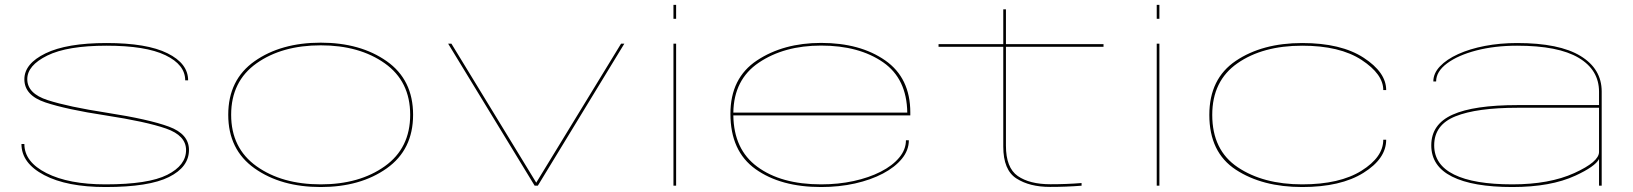

<svg xmlns="http://www.w3.org/2000/svg" viewBox="-20 -766 6738 792"><path d="M415.5 5.5Q256 5.5 162.2 -43.8Q68.5 -93 68.5 -172H80.5Q80.5 -98 172 -51.8Q263.5 -5.5 415.5 -5.5Q592 -5.5 669.8 -44.8Q747.5 -84 747.5 -147Q747.5 -207 664.8 -235.8Q582 -264.5 415.5 -290Q254 -314.5 167.2 -343.5Q80.5 -372.5 80.5 -439Q80.5 -503.5 168 -546Q255.5 -588.5 419.5 -588.5Q586 -588.5 671 -546.2Q756 -504 756 -434.5H744Q744 -499 662.5 -538.2Q581 -577.5 419.5 -577.5Q257.5 -577.5 175 -536.8Q92.5 -496 92.5 -439.5Q92.5 -380 177.2 -352.8Q262 -325.5 420.5 -301Q594.5 -274 677 -243.5Q759.5 -213 759.5 -147.5Q759.5 -77 677 -35.8Q594.5 5.5 415.5 5.5Z M1303 5.5Q1139 5.5 1030.2 -71.5Q921.5 -148.5 921.5 -292.5Q921.5 -437 1030.2 -513.5Q1139 -590 1303 -590Q1466.5 -590 1575.2 -513.5Q1684 -437 1684 -292.5Q1684 -148.5 1575.2 -71.5Q1466.5 5.5 1303 5.5ZM1303 -5.5Q1462.5 -5.5 1567.2 -80.2Q1672 -155 1672 -292.5Q1672 -430.5 1567.2 -504.8Q1462.5 -579 1303 -579Q1143 -579 1038.2 -504.8Q933.5 -430.5 933.5 -292.5Q933.5 -155 1038.2 -80.2Q1143 -5.5 1303 -5.5Z M2185.5 0 1828.5 -586H1842L2192 -12.5L2542 -586H2555.5L2198.5 0Z M2758 0V-586H2769V0ZM2758 -746H2769V-688.5H2758Z M3367 5.5Q3200 5.5 3096.5 -68.5Q2993 -142.5 2993 -296.5Q2993 -444 3102.2 -516.5Q3211.5 -589 3367 -589Q3528 -589 3631.5 -516.8Q3735 -444.5 3735 -302V-290H3005Q3007 -149.5 3103.5 -78.5Q3202 -5.5 3367 -5.5Q3438 -5.5 3501.2 -19.2Q3564.5 -33 3613 -57.8Q3661.5 -82.5 3689.2 -115.8Q3717 -149 3717 -187.5H3729Q3729 -146.5 3700.5 -111.5Q3672 -76.5 3622.2 -50.2Q3572.5 -24 3507 -9.2Q3441.5 5.5 3367 5.5ZM3005 -301.5H3722.5Q3720.5 -441 3623 -509Q3523.5 -578 3367 -578Q3214.5 -578 3110 -507.5Q3007 -438 3005 -301.5Z M4311.5 5Q4227 5 4172.8 -29.8Q4118.5 -64.5 4118.5 -161.5V-573H3851.5V-584H4118.5V-727.5H4129.5V-584H4532V-573H4129.5V-165Q4129.5 -74 4178.2 -40Q4227 -6 4313.5 -6Q4380.5 -6 4441.5 -11V0Q4379.5 5 4311.5 5Z M4751.5 0V-586H4762.5V0ZM4751.5 -746H4762.5V-688.5H4751.5Z M5351.5 5.5Q5187 5.5 5077.8 -66Q4968.5 -137.5 4968.5 -292Q4968.5 -441.5 5077.8 -515Q5187 -588.5 5351.5 -588.5Q5511.5 -588.5 5604.8 -528Q5698 -467.5 5698 -394.5H5686Q5686 -460 5596.5 -518.8Q5507 -577.5 5351.5 -577.5Q5188.5 -577.5 5084.5 -505Q4980.5 -432.5 4980.5 -292Q4980.5 -146.5 5085.8 -76Q5191 -5.5 5351.5 -5.5Q5506.5 -5.5 5596.2 -61.8Q5686 -118 5686 -189.5H5698Q5698 -111.5 5604.2 -53Q5510.5 5.5 5351.5 5.5Z M6576 0V-110Q6560 -79 6478.5 -41.5Q6377 5.5 6218.5 5.5Q6055.5 5.5 5969.8 -37.5Q5884 -80.5 5884 -166.5Q5884 -253.5 5971.8 -293Q6059.5 -332.5 6240 -332.5H6576V-387.5Q6576 -477.5 6492 -527.5Q6408 -577.5 6238 -577.5Q6145.5 -577.5 6069.8 -557.8Q5994 -538 5949 -504.5Q5904 -471 5904 -430H5892.5Q5892.5 -463.5 5919.8 -492.2Q5947 -521 5994.8 -542.8Q6042.5 -564.5 6105 -576.5Q6167.5 -588.5 6238 -588.5Q6412 -588.5 6499.5 -535.2Q6587 -482 6587 -388.5V0ZM6576 -139V-321.5H6240.5Q6071.5 -321.5 5983.8 -286.2Q5896 -251 5896 -166.5Q5896 -86.5 5978 -46Q6060 -5.5 6218.5 -5.5Q6371.5 -5.5 6473.8 -52Q6576 -98.5 6576 -139Z"/></svg>

Font: Anybody UltraExpanded Thin
Style: Regular
Weight: 100
Width: 9
Designer: Tyler Finck
Foundry: Etcetera Type Company
Version: Version 1.010; ttfautohint (v1.8.3) -l 8 -r 50 -G 200 -x 14 